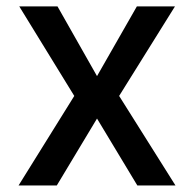

<svg xmlns="http://www.w3.org/2000/svg" viewBox="-20 -565 591 585"><path d="M36.6 0 206.3 -272.7 38.7 -545.5H155.2L275.6 -333.1L397 -545.5H513.1L343 -272.7L514.6 0H398.4L275.6 -203.8L153.1 0Z"/></svg>

Font: Cannonade Med
Style: Regular
Weight: 500
Designer: Rasmus Andersson
Foundry: rsms
Version: Version 3.012;git-f93a4a705